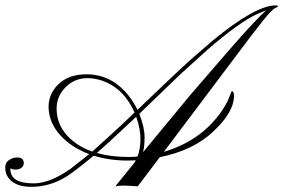

<svg xmlns="http://www.w3.org/2000/svg" viewBox="-118 -706 1074 728"><path d="M369.1 -110.8Q386.2 -110.8 403.3 -112.3Q414.6 -141.6 414.6 -179.7Q414.6 -217.8 398.4 -263.2Q288.6 -159.7 249 -126Q302.7 -110.8 369.1 -110.8ZM213.9 -409.7Q165 -409.7 130.9 -375.5Q96.7 -341.3 96.7 -294.9Q96.7 -213.4 172.9 -160.6Q198.2 -143.1 231.9 -131.3Q327.1 -216.3 392.1 -279.3Q351.6 -371.6 268.6 -400.4Q240.2 -409.7 213.9 -409.7ZM424.3 -128.9 605.5 -348.1Q784.7 -556.6 827.6 -602.5Q870.6 -648.4 891.1 -667L858.4 -653.3Q792.5 -624.5 669.9 -518.6L567.4 -425.8L410.2 -274.4Q430.2 -223.1 430.2 -186.5Q430.2 -149.9 424.3 -128.9ZM366.2 -97.2Q296.9 -97.2 237.3 -115.7Q168.9 -59.1 134.8 -37.1Q71.3 2.4 1 2.4Q-69.3 2.4 -91.8 -41Q-98.1 -54.2 -98.1 -71.8Q-98.1 -89.4 -84 -99.1Q-69.8 -108.9 -52.2 -108.9Q-27.8 -108.9 -27.8 -86.9Q-28.3 -77.1 -36.1 -70.3Q-43.9 -63.5 -57.6 -63Q-71.3 -63 -78.6 -67.9V-64.5Q-78.6 -10.7 9.3 -10.7Q70.3 -10.7 147.5 -64.5L220.2 -121.6Q151.4 -147.5 110.4 -193.4Q69.3 -239.3 66.4 -293.5Q63.5 -347.2 102.5 -385.7Q141.6 -424.3 210 -424.3Q305.2 -424.3 370.1 -342.8Q389.6 -317.9 403.3 -289.6Q560.1 -439.9 608.4 -482.9L688.5 -552.2Q850.6 -685.5 927.2 -685.5Q936 -685.5 936 -682.6Q936 -679.7 925.3 -675.3Q914.6 -671.4 881.8 -630.9L834 -569.8L503.4 -130.4Q639.6 -170.9 715.8 -275.4Q740.2 -308.6 750 -335Q759.8 -361.3 761.7 -360.8Q763.7 -360.4 766.6 -356.4Q769.5 -352.5 769.5 -338.9Q766.1 -278.3 692.9 -209.5Q618.2 -136.7 487.8 -109.9L404.3 0.5L373 -1.5Q357.4 -2.4 348.6 -2.4Q339.8 -2.4 333 -1.5L319.3 0.5L391.6 -88.9Q393.1 -91.8 394.5 -93.8Q396 -95.7 397 -98.1Q381.3 -97.2 366.2 -97.2Z"/></svg>

Font: PinyonScript
Style: Regular
Weight: 400
Designer: Nicole Fally
Foundry: Nicole Fally
Version: Version 1.005